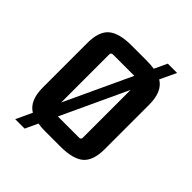

<svg xmlns="http://www.w3.org/2000/svg" viewBox="-215 -803 993 993"><g transform="rotate(45 282.0 -306.5)"><path d="M56 -469Q56 -552 96 -586.5Q136 -621 227 -621H336Q368 -621 393 -617L426 -687H494L452 -598Q508 -565 508 -469V-143Q508 -60 468 -25.5Q428 9 336 9H227Q196 9 172 5L140 74H71L112 -14Q56 -47 56 -143ZM192 -520Q178 -520 178 -506V-155L348 -520ZM386 -106V-455L217 -92H373Q386 -92 386 -106Z"/></g></svg>

Font: Kdam Thmor Pro
Style: Regular
Weight: 400
Designer: Sovichet Tep, Longdey Hak
Foundry: Anagata Design
Version: Version 1.003; ttfautohint (v1.8.4.7-5d5b)